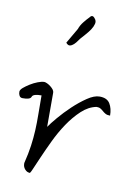

<svg xmlns="http://www.w3.org/2000/svg" viewBox="-100 -696 539 750"><g transform="rotate(10 169.0 -321.0)"><path d="M43 -33.2Q52.7 -72.3 57.1 -104Q61.5 -135.7 63 -166Q64.5 -196.3 64 -229.5Q63.5 -262.7 63.5 -304.7Q47.9 -304.7 40.5 -302.7Q33.2 -300.8 30.3 -298.3Q27.3 -295.9 26.4 -293Q25.4 -290 22.9 -287.6Q20.5 -285.2 13.7 -283.2Q6.8 -281.2 -7.8 -281.2Q-16.6 -281.2 -20.5 -288.1Q-24.4 -294.9 -24.4 -303.7Q-24.4 -311.5 -14.2 -320.3Q-3.9 -329.1 10.3 -337.9Q24.4 -346.7 39.6 -352.5Q54.7 -358.4 65.4 -358.4Q69.3 -358.4 76.7 -355Q84 -351.6 90.8 -346.2Q97.7 -340.8 102.1 -335Q106.4 -329.1 106.4 -323.2V-187.5Q116.2 -202.1 137.7 -227.5Q159.2 -252.9 185.5 -277.8Q211.9 -302.7 239.3 -321.3Q266.6 -339.8 288.1 -339.8Q317.4 -339.8 329.1 -320.8Q340.8 -301.8 340.8 -273.4Q329.1 -273.4 322.3 -277.3Q315.4 -281.2 310.1 -286.1Q304.7 -291 298.8 -294.4Q293 -297.9 283.2 -297.9Q252 -292 224.6 -266.6Q197.3 -241.2 174.3 -207Q151.4 -172.9 133.3 -134.8Q115.2 -96.7 101.6 -65.4Q87.9 -34.2 79.6 -14.6Q71.3 4.9 69.3 1Q59.6 1 51.3 -8.3Q43 -17.6 43 -30.3ZM178.7 -554.7Q172.9 -548.8 167 -540Q161.1 -531.2 153.8 -524.4Q146.5 -517.6 138.7 -516.1Q130.9 -514.6 123 -524.4L158.2 -585Q163.1 -599.6 174.3 -613.8Q185.5 -627.9 195.3 -637.7Q205.1 -651.4 215.8 -636.7Q223.6 -627.9 220.7 -616.2Q217.8 -604.5 210 -592.8Q202.1 -581.1 192.9 -570.8Q183.6 -560.5 178.7 -554.7Z"/></g></svg>

Font: Zeyada
Style: Regular
Weight: 400
Version: Version 1.002 2010